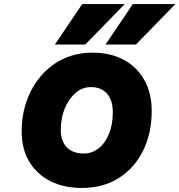

<svg xmlns="http://www.w3.org/2000/svg" viewBox="-20 -920 886 948"><path d="M846 -900 651 -700H501L636 -900ZM596 -900 401 -700H251L386 -900ZM87 -270Q87 -353 112.5 -423.5Q138 -494 184.5 -547.5Q231 -601 295 -630.5Q359 -660 437 -660Q526 -660 591.5 -624.5Q657 -589 693 -524.5Q729 -460 729 -372Q729 -262 686.5 -176Q644 -90 566.5 -41Q489 8 384 8Q294 8 227 -26.5Q160 -61 123.5 -123.5Q87 -186 87 -270ZM537 -366Q537 -425 508.5 -457.5Q480 -490 428 -490Q387 -490 353.5 -461.5Q320 -433 300 -385Q280 -337 280 -278Q280 -223 310 -192.5Q340 -162 393 -162Q435 -162 467.5 -188Q500 -214 518.5 -260Q537 -306 537 -366Z"/></svg>

Font: Overused Grotesk Black
Style: Italic
Weight: 900
Italic angle: -10°
Version: Version 0.003